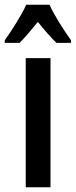

<svg xmlns="http://www.w3.org/2000/svg" viewBox="-49 -786 318 806"><path d="M159 -766H61C43 -725 3 -662 -29 -617V-606H33C54 -626 81 -659 110 -694C138 -659 164 -629 188 -606H249V-617C216 -664 179 -721 159 -766ZM163 0V-542H59V0Z"/></svg>

Font: Noto Sans Display Condensed Medium
Style: Regular
Weight: 500
Width: 3
Designer: Monotype Design Team
Foundry: Monotype Imaging Inc.
Version: Version 1.900